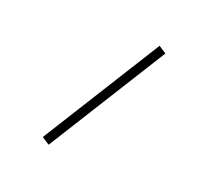

<svg xmlns="http://www.w3.org/2000/svg" viewBox="-95 -705 842 764"><g transform="rotate(20 326.0 -323.5)"><path d="M491.2 -563 178.7 -63 146.5 -84 459 -584Z"/></g></svg>

Font: Yantramanav Light
Style: Regular
Weight: 300
Version: Version 1.001;PS 1.0;hotconv 1.0.72;makeotf.lib2.5.5900; ttf